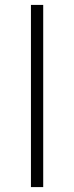

<svg xmlns="http://www.w3.org/2000/svg" viewBox="-20 -762 301 782"><path d="M106 0V-742H156V0Z"/></svg>

Font: Montserrat Z Light
Style: Regular
Weight: 300
Designer: Julieta Ulanovsky
Foundry: Julieta Ulanovsky
Version: Version 8.000